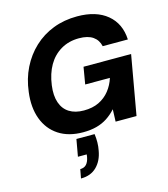

<svg xmlns="http://www.w3.org/2000/svg" viewBox="-141 -822 1072 1224"><g transform="rotate(-15 395.0 -209.5)"><path d="M331 12Q235 12 170 -30.5Q105 -73 76.5 -149.5Q48 -226 61 -326Q71 -411 106 -481.5Q141 -552 196.5 -604Q252 -656 324.5 -684Q397 -712 483 -712Q608 -712 680.5 -652Q753 -592 758 -486H592Q583 -528 550 -551Q517 -574 458 -574Q391 -574 339 -543.5Q287 -513 255.5 -458.5Q224 -404 214 -329Q205 -263 221 -216Q237 -169 275.5 -145Q314 -121 371 -121Q429 -121 471 -141.5Q513 -162 541.5 -198Q570 -234 584 -279H421L440 -391H754L685 0H547L550 -81Q523 -51 491 -30Q459 -9 419.5 1.5Q380 12 331 12ZM240 293 251 234Q277 234 292 218Q307 202 313 170L315 154H257L277 42H397Q401 71 400.5 98Q400 125 395 150Q384 215 344.5 254Q305 293 240 293Z"/></g></svg>

Font: DM Sans 11pt Black
Style: Italic
Weight: 900
Italic angle: -10°
Version: Version 4.004;gftools[0.9.30]